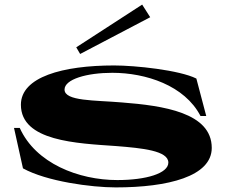

<svg xmlns="http://www.w3.org/2000/svg" viewBox="-20 -800 986 836"><path d="M484 16C712 16 902 -32 902 -156C902 -310 690 -340 510 -354C393 -364 261 -359 261 -410C261 -455 358 -483 469 -483C615 -483 784 -428 853 -295H878L835 -458C761 -495 568 -515 477 -515C253 -515 71 -465 71 -344C71 -185 314 -176 486 -164C599 -155 713 -144 713 -92C713 -45 616 -16 491 -16C322 -16 135 -89 66 -243H41L80 -67C183 -10 378 16 484 16ZM634 -725 599 -780 312 -594 329 -565Z"/></svg>

Font: Sprat Extended
Style: Bold
Weight: 700
Width: 9
Designer: Ethan Nakache
Foundry: Collletttivo
Version: Version 2.000;Glyphs 3.2 (3217)